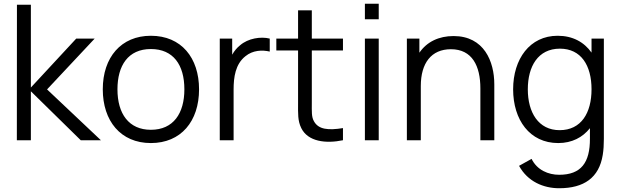

<svg xmlns="http://www.w3.org/2000/svg" viewBox="-20 -745 3298 1020"><path d="M144 0V-260L409 0H516L230 -270L483 -540H385L144 -280V-720H70L69.5 0Z M781.5 15C941.5 15 1037.5 -100.5 1037.5 -270.5C1037.5 -437.5 943.5 -555 781.5 -555C623.5 -555 526 -440.5 526 -270.5C526 -103 620.5 15 781.5 15ZM781.5 -55.5C664.5 -55.5 604 -140.5 604 -270.5C604 -396.5 660.5 -484.5 781.5 -484.5C900.5 -484.5 959.5 -400.5 959.5 -270.5C959.5 -143 901.5 -55.5 781.5 -55.5Z M1221 0V-269.5C1221 -334 1230 -404 1284 -446.5C1323 -478.5 1373 -480.5 1413 -471V-540C1365.5 -552 1298 -541.5 1255.5 -504.5C1240 -492.5 1225 -475 1213.5 -454.5V-540H1147.5V0Z M1802 -64.5C1724.5 -52 1671.5 -56.5 1647.5 -101.5C1634.5 -124.5 1636.5 -153 1636.5 -198.5V-477H1802V-540H1636.5V-690H1563.5V-540H1448V-477H1563.5V-195.5C1563.5 -142.5 1561 -104 1580.5 -64.5C1616 7.5 1710.5 19 1802 0Z M1992 -642.5V-725H1918.5V-642.5ZM1992 0V-540H1918.5V0Z M2215.5 0V-288C2215.5 -410 2271.5 -483.5 2375.5 -483.5C2488.5 -483.5 2532 -394.5 2532 -275.5V0H2606V-297C2606 -418.5 2551.5 -553.5 2389.5 -553.5C2312 -553.5 2248 -523.5 2208 -465V-540H2141.5V0Z M2945.5 15C3018.5 15 3075 -15 3114 -64V-8.5C3114.5 118.5 3067.5 183.5 2950.5 183.5C2893.5 183.5 2833.5 159 2804 99L2737.5 136C2783.5 220 2867.5 255 2950.5 255C3082.5 255 3162.5 199 3182 78.5C3186.5 51 3188 23.5 3188 -7.5V-540H3122.5V-465.5C3083 -521.5 3022.5 -555 2942.5 -555C2794.5 -555 2706 -431.5 2706 -270.5C2706 -108.5 2794 15 2945.5 15ZM2953 -53.5C2840.5 -53.5 2784 -147.5 2784 -270.5C2784 -392.5 2838.5 -486.5 2954.5 -486.5C3067 -486.5 3122.5 -397.5 3122.5 -270.5C3122.5 -145.5 3068 -53.5 2953 -53.5Z"/></svg>

Font: Manrope
Style: Regular
Weight: 400
Designer: Mikhail Sharanda
Foundry: Mikhail Sharanda
Version: Version 4.505